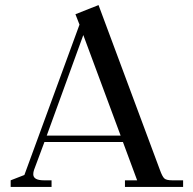

<svg xmlns="http://www.w3.org/2000/svg" viewBox="-20 -736 760 756"><path d="M22 0V-26L76 -47L293 -639L277 -680L368 -716L610 -66Q619 -41 627 -33.5Q635 -26 658 -26H701V0H472V-26H520L464 -177H155L114 -67Q111 -58 111 -50Q111 -26 153 -26H183V0ZM164 -202H455L308 -598Z"/></svg>

Font: Dihjauti
Style: Bold
Weight: 700
Designer: T. Christopher White
Version: Version 3.0.0